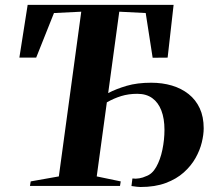

<svg xmlns="http://www.w3.org/2000/svg" viewBox="-20 -763 880 788"><path d="M103 0 106 -18.5 221.5 -39 313.5 -715 201.5 -709.5 128.5 -526.5H59.5L93.5 -743H692.5L668 -526.5L606.5 -526L578 -709.5L469.5 -715L424 -381Q456.5 -398 499.8 -410.8Q543 -423.5 600.5 -423.5Q646.5 -423.5 685.8 -411.8Q725 -400 754.2 -376.8Q783.5 -353.5 799.8 -318.5Q816 -283.5 816 -236.5Q816 -210.5 808.2 -178.5Q800.5 -146.5 782.5 -114.5Q764.5 -82.5 734.5 -55.5Q704.5 -28.5 660.5 -12Q616.5 4.5 556.5 4.5Q549.5 4.5 541.8 3.5Q534 2.5 519.5 0.5L523.5 -30.5Q536.5 -28.5 552 -31.2Q567.5 -34 578.5 -39.5Q604.5 -48 621.2 -77.8Q638 -107.5 646.5 -148.5Q655 -189.5 655 -230Q655 -276.5 642.2 -309.5Q629.5 -342.5 605 -360.2Q580.5 -378 543.5 -378Q508 -378 477.8 -368.8Q447.5 -359.5 418.5 -343L377 -39L475.5 -18.5L472.5 0Z"/></svg>

Font: Merriweather 144pt
Style: Bold Italic
Weight: 700
Italic angle: -7.8°
Version: Version 2.101